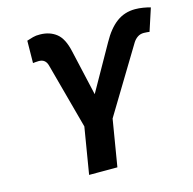

<svg xmlns="http://www.w3.org/2000/svg" viewBox="-107 -846 961 954"><g transform="rotate(-15 373.5 -368.5)"><path d="M235.7 0 275.2 -238.9 183.8 -577.4Q179.4 -593.7 168.8 -602.4Q158.1 -611.2 140.4 -611.2Q133.3 -611.2 123 -610.3Q112.6 -609.5 110.3 -608.9L111.7 -723.7Q128.2 -729.1 143.8 -733.4Q159.3 -737.8 180.8 -737.3Q230.5 -736.6 264.4 -709.8Q298.4 -682.9 313.3 -614.1L366.4 -380.3L497.4 -612.5Q532 -675.3 573.3 -705.8Q614.6 -736.4 668.9 -736.4Q688.3 -736.4 710.2 -732.9Q732.1 -729.3 747.5 -724.6L709.7 -608.9Q707.5 -609.5 697.3 -610.3Q687 -611.2 680.5 -611.2Q661.9 -611.2 648.2 -601.8Q634.4 -592.4 625 -577.4L421 -240.5L381.2 0Z"/></g></svg>

Font: Inter
Style: Italic
Weight: 400
Italic angle: -9.3988°
Designer: Rasmus Andersson
Foundry: rsms
Version: Version 4.001;git-66647c0bb